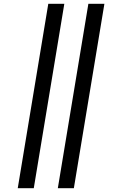

<svg xmlns="http://www.w3.org/2000/svg" viewBox="-20 -843 640 1006"><path d="M283 143 443 -823H527L367 143ZM73 143 233 -823H317L157 143Z"/></svg>

Font: Iosevka HT Medium Extended
Style: Italic
Weight: 500
Width: 7
Italic angle: -9°
Monospace: yes
Designer: Belleve Invis
Foundry: Belleve Invis
Version: Version 32.3.0; ttfautohint (v1.8.4)